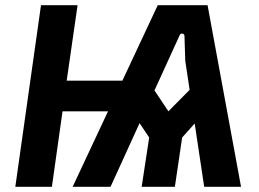

<svg xmlns="http://www.w3.org/2000/svg" viewBox="-20 -720 998 740"><path d="M39 0 138 -700H279L237 -409H508L492 -291H221L180 0ZM260 0 588 -700H780L909 0H767L694 -486L691 -581Q691 -589 683 -590.5Q675 -592 671 -581L406 0ZM526 0 555 -190 506 -263 569 -381 629 -291 730 -393 759 -276 682 -190 654 0Z"/></svg>

Font: Finlandica SemiBold
Style: Italic
Weight: 600
Italic angle: -8°
Designer: Niklas Ekholm, Juho Hiilivirta, Jaakko Suomalainen
Foundry: Helsinki Type Studio
Version: Version 1.063